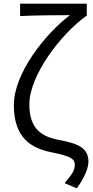

<svg xmlns="http://www.w3.org/2000/svg" viewBox="-20 -816 506 1040"><path d="M396 204C440 144 459 92 459 60C459 -12 409 -37 305 -57C205 -75 139 -117 139 -251C139 -408 309 -630 446 -729H450V-796H89V-729C161 -733 295 -734 359 -734C225 -633 55 -419 55 -247C55 -70 148 -13 259 9C363 30 385 44 385 77C385 108 371 127 330 176Z"/></svg>

Font: ChiuKong Gothic MN Normal
Style: Regular
Weight: 350
Designer: Ryoko NISHIZUKA 西塚涼子 (kana, bopomofo & ideographs); Paul D. Hunt (Latin, Greek & Cyrillic); Sandoll Communications 산돌커뮤니
Foundry: Adobe
Version: Version 1.300